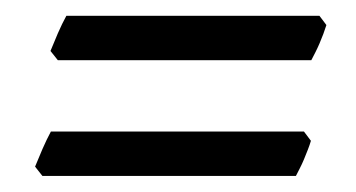

<svg xmlns="http://www.w3.org/2000/svg" viewBox="-20 -396 450 243"><path d="M393.1 -364.3Q391.6 -359.4 389.2 -353L384.3 -340.8Q381.8 -335 378.9 -329.3Q376 -323.7 374 -319.8H53.2L43.9 -331.5Q47.9 -341.3 53.2 -353.8Q58.6 -366.2 64 -376H384.3ZM373.5 -217.8Q372.1 -212.9 369.6 -206.5L364.7 -194.3Q362.3 -188.5 359.4 -182.9Q356.4 -177.2 354.5 -173.3H33.7L24.4 -185.1Q28.3 -194.8 33.7 -207.3Q39.1 -219.7 44.4 -229.5H364.7Z"/></svg>

Font: Gentium Plus
Style: Italic
Weight: 400
Italic angle: -8°
Designer: J. Victor Gaultney, Annie Olsen, Iska Routamaa
Foundry: SIL International
Version: Version 1.510